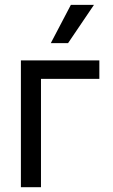

<svg xmlns="http://www.w3.org/2000/svg" viewBox="-20 -783 473 803"><path d="M395.5 -453.1H151.4V0H67.4V-530.3H395.5ZM276.4 -762.7H373L264.6 -602.5H192.4Z"/></svg>

Font: Pretendard Std
Style: Regular
Weight: 400
Designer: Base glyphs from Inter by Rasmus Andersson; Hangeul glyphs from Noto Sans CJK(Source Han Sans) by Jang Soo-young and Kan
Foundry: Kil Hyung-jin
Version: Version 1.309